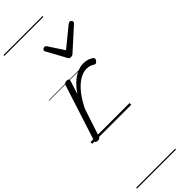

<svg xmlns="http://www.w3.org/2000/svg" viewBox="-489 -1043 1576 1576"><g transform="rotate(-45 299.5 -255.0)"><path d="M50 15Q38 15 30.5 10Q23 5 28 -7L185 -494Q190 -506 196.5 -510.5Q203 -515 216 -515Q232 -515 237.5 -508.5Q243 -502 239 -490L202 -374Q230 -416 258.5 -444Q287 -472 314.5 -488.5Q342 -505 367.5 -512Q393 -519 416 -519Q445 -519 469.5 -510Q494 -501 505 -489Q512 -483 511.5 -476Q511 -469 503 -458Q494 -447 487 -445Q480 -443 473 -447Q460 -456 442.5 -462.5Q425 -469 402 -469Q374 -469 344 -456Q314 -443 282.5 -416Q251 -389 219.5 -345.5Q188 -302 159 -241L81 -4Q78 6 71 10.5Q64 15 50 15ZM577 -840Q586 -840 592.5 -833.5Q599 -827 599 -819Q599 -813 596.5 -809.5Q594 -806 590 -802L410 -639Q402 -631 394.5 -628.5Q387 -626 379 -626Q372 -626 366 -629Q360 -632 355 -641L266 -804Q263 -808 261.5 -812Q260 -816 260 -820Q260 -829 269 -834.5Q278 -840 284 -840Q291 -840 295 -837.5Q299 -835 302 -830L391 -695L556 -830Q563 -835 567 -837.5Q571 -840 577 -840ZM0 510H453V520H0ZM0 -20H453V0H0ZM0 -505H453V-500H0ZM0 -1030H453V-1020H0Z"/></g></svg>

Font: Playwrite CO Guides
Style: Regular
Weight: 400
Designer: Veronika Burian, José Scaglione
Foundry: TypeTogether
Version: Version 1.003